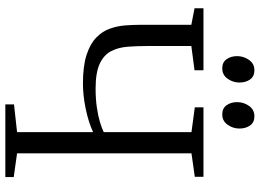

<svg xmlns="http://www.w3.org/2000/svg" viewBox="-147 -827 974 720"><g transform="rotate(90 340.0 -467.0)"><path d="M475.5 -329Q437 -311.5 387 -301.2Q337 -291 293.5 -291Q228 -291 186.2 -304.5Q144.5 -318 121 -340.8Q97.5 -363.5 87.5 -391.8Q77.5 -420 75.2 -450.2Q73 -480.5 73 -508V-697.5L11 -709.5V-743H243.5V-709.5L152.5 -697.5V-535Q152.5 -494.5 155.2 -458.8Q158 -423 172.2 -396Q186.5 -369 219.5 -353.8Q252.5 -338.5 312 -338.5Q350 -338.5 381.5 -343Q413 -347.5 436.8 -354.5Q460.5 -361.5 475.5 -369V-698L382.5 -710.5V-743H643V-710.5L555 -698V-44L644 -31.5V0H371.5V-32.5L475.5 -44ZM235.5 -813.5Q213.5 -813.5 202 -829.8Q190.5 -846 190.5 -869Q190.5 -894 204.8 -914Q219 -934 243 -934H244Q266.5 -934 278 -917.8Q289.5 -901.5 289.5 -878Q289.5 -853.5 275.2 -833.5Q261 -813.5 236.5 -813.5ZM408.5 -813.5Q386 -813.5 374.5 -829.8Q363 -846 363 -869Q363 -894 377.2 -914Q391.5 -934 415.5 -934H416.5Q439 -934 450.5 -917.8Q462 -901.5 462 -878Q462 -853.5 447.8 -833.5Q433.5 -813.5 409.5 -813.5Z"/></g></svg>

Font: Merriweather 72pt Light
Style: Regular
Weight: 300
Version: Version 2.100